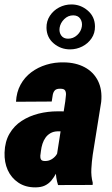

<svg xmlns="http://www.w3.org/2000/svg" viewBox="-21 -812 493 843"><path d="M229 -132.8 265.6 -367.2Q266.6 -379.9 268.3 -392.3Q270 -404.8 265.4 -413.8Q260.7 -422.9 243.2 -422.4Q226.1 -422.9 219 -414.3Q211.9 -405.8 210.2 -392.6Q208.5 -379.4 206.1 -366.2L49.3 -365.2Q51.3 -407.2 69.1 -439.9Q86.9 -472.7 116.2 -494.6Q145.5 -516.6 182.4 -527.8Q219.2 -539.1 259.3 -538.1Q311.5 -537.6 350.6 -516.8Q389.6 -496.1 409.2 -457Q428.7 -418 423.3 -364.3L386.2 -132.8Q381.8 -102.5 380.1 -70.8Q378.4 -39.1 386.2 -9.3L385.7 0L233.9 0.5Q223.6 -31.2 223.9 -65.4Q224.1 -99.6 229 -132.8ZM279.8 -322.8 265.1 -234.9 231.9 -235.4Q213.9 -234.9 200.7 -227.3Q187.5 -219.7 179 -207.8Q170.4 -195.8 165.5 -180.7Q160.6 -165.5 158.7 -148.9Q156.7 -138.2 156 -128.2Q155.3 -118.2 159.2 -111.6Q163.1 -105 177.2 -105Q191.9 -105 204.1 -111.8Q216.3 -118.7 224.6 -129.4Q232.9 -140.1 234.9 -153.8L244.1 -87.4Q234.9 -68.8 225.6 -51.3Q216.3 -33.7 204.6 -19.5Q192.9 -5.4 176 2.7Q159.2 10.7 133.8 10.7Q90.3 10.7 59.3 -10.3Q28.3 -31.2 12.9 -65.4Q-2.4 -99.6 -1 -142.1Q0.5 -190.4 20.8 -225.1Q41 -259.8 74.2 -281.2Q107.4 -302.7 147.9 -313Q188.5 -323.2 232.4 -323.2ZM183.1 -689.5Q182.6 -719.2 198 -742.7Q213.4 -766.1 238.5 -779.3Q263.7 -792.5 292.5 -792.5Q333 -792.5 364.3 -765.6Q395.5 -738.8 396 -696.3Q396.5 -666.5 380.9 -643.6Q365.2 -620.6 340.1 -607.9Q314.9 -595.2 286.6 -595.2Q246.1 -595.2 215.1 -621.1Q184.1 -647 183.1 -689.5ZM240.7 -689.9Q237.8 -670.4 247.8 -656.2Q257.8 -642.1 277.8 -642.1Q300.8 -642.1 317.9 -658Q335 -673.8 338.4 -695.8Q341.3 -715.3 331.3 -730Q321.3 -744.6 300.3 -744.6Q277.8 -744.6 261 -728Q244.1 -711.4 240.7 -689.9Z"/></svg>

Font: Roboto Condensed Black
Style: Italic
Weight: 900
Italic angle: -12°
Designer: Christian Robertson
Foundry: Google
Version: Version 3.008; 2023